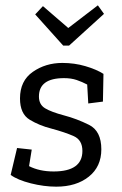

<svg xmlns="http://www.w3.org/2000/svg" viewBox="-20 -690 458 720"><path d="M217 -519 112 -636 141 -667 236 -585 347 -670 370 -638 239 -519ZM181 -47Q289 -47 289 -124Q289 -165 256.5 -179.5Q224 -194 172 -208Q128 -219 91.5 -241Q55 -263 55 -321Q55 -387 103 -420.5Q151 -454 214 -454Q259 -454 300 -442Q341 -430 368 -413L366 -309L311 -302L307 -373Q288 -383 267.5 -390Q247 -397 220 -397Q126 -397 126 -328Q126 -298 149 -284Q172 -270 221 -257Q267 -245 313.5 -222Q360 -199 360 -130Q360 -65 313 -27.5Q266 10 191 10Q145 10 95.5 -2.5Q46 -15 20 -34L44 -135L99 -129L89 -67Q128 -47 181 -47Z"/></svg>

Font: Zilla Slab Regular
Style: Italic
Weight: 400
Italic angle: -6°
Designer: Typotheque.com
Foundry: Typotheque type foundry
Version: Version 1.1; 2017; ttfautohint (v1.6)